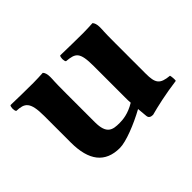

<svg xmlns="http://www.w3.org/2000/svg" viewBox="-98 -610 795 795"><g transform="rotate(-45 299.0 -213.0)"><path d="M510 -133V-306C510 -390 512 -378 512 -402C512 -419 508 -430 502 -436C484 -435 464 -434 445 -434C417 -434 352 -435 313 -436C307 -430 307 -408 313 -402C364 -397 380 -390 380 -306V-121C380 -111 380 -101 381 -91C340 -66 307 -64 289 -64C249 -64 219 -69 219 -139V-306C219 -390 221 -378 221 -402C221 -419 217 -430 211 -436C193 -435 172 -434 154 -434C103 -434 65 -435 22 -436C16 -430 16 -408 22 -402C68 -400 89 -390 89 -306V-150C89 -44 131 10 217 10C253 10 326 -19 384 -51C386 -26 388 -7 388 -7C389 5 397 10 411 10C448 0 508 -14 577 -23C579 -29 577 -49 575 -55C521 -60 510 -76 510 -133Z"/></g></svg>

Font: Libertinus Serif
Style: Bold
Weight: 700
Designer: Philipp H. Poll, Khaled Hosny
Foundry: Caleb Maclennan
Version: Version 7.050;RELEASE